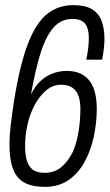

<svg xmlns="http://www.w3.org/2000/svg" viewBox="-20 -718 428 750"><path d="M155 12Q107 12 76.5 -4Q46 -20 31.5 -56.5Q17 -93 17 -155Q17 -188 22 -230.5Q27 -273 35 -325Q58 -468 90 -549.5Q122 -631 165.5 -664.5Q209 -698 266 -698Q312 -698 338.5 -682.5Q365 -667 376.5 -637Q388 -607 388 -565Q388 -548 385.5 -527Q383 -506 379 -485H317Q322 -508 324.5 -530Q327 -552 327 -569Q327 -607 312.5 -625.5Q298 -644 262 -644Q217 -644 187 -608Q157 -572 137 -506Q117 -440 101 -349Q118 -384 141 -404Q164 -424 189.5 -432.5Q215 -441 239 -441Q281 -441 307 -423.5Q333 -406 345.5 -373.5Q358 -341 358 -293Q358 -239 346.5 -185Q335 -131 310.5 -86Q286 -41 247.5 -14.5Q209 12 155 12ZM155 -43Q194 -43 221 -66.5Q248 -90 265 -126Q280 -161 287 -205Q294 -249 294 -293Q294 -321 287 -342Q280 -363 263.5 -375Q247 -387 218 -387Q185 -387 157 -362Q129 -337 111 -299Q95 -267 86.5 -227.5Q78 -188 78 -147Q78 -117 84 -93.5Q90 -70 106.5 -56.5Q123 -43 155 -43Z"/></svg>

Font: Archivo ExtraCondensed Light
Style: Italic
Weight: 300
Width: 2
Italic angle: -10°
Designer: Hector Gatti
Foundry: Omnibus-Type
Version: Version 2.001